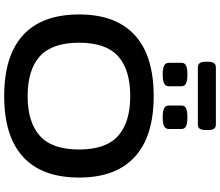

<svg xmlns="http://www.w3.org/2000/svg" viewBox="-87 -957 1051 917"><g transform="rotate(90 438.5 -498.5)"><path d="M439 7Q246 7 147.5 -83.5Q49 -174 49 -351Q49 -526 147.5 -616.5Q246 -707 439 -707Q631 -707 729.5 -616.5Q828 -526 828 -351Q828 -174 729.5 -83.5Q631 7 439 7ZM439 -105Q564 -105 629 -163.5Q694 -222 694 -351Q694 -479 629 -537Q564 -595 439 -595Q313 -595 248.5 -537Q184 -479 184 -351Q184 -222 248.5 -163.5Q313 -105 439 -105ZM540 -750Q510 -750 497 -757Q484 -764 484 -779V-840Q484 -855 497 -861.5Q510 -868 540 -868Q570 -868 583 -861.5Q596 -855 596 -840V-779Q596 -764 583 -757Q570 -750 540 -750ZM336 -750Q306 -750 293 -757Q280 -764 280 -779V-840Q280 -855 293 -861.5Q306 -868 336 -868Q365 -868 378.5 -861.5Q392 -855 392 -840V-779Q392 -764 378.5 -757Q365 -750 336 -750ZM301 -918Q275 -918 275 -954V-968Q275 -1004 301 -1004H576Q601 -1004 601 -968V-954Q601 -918 576 -918Z"/></g></svg>

Font: Asap Expanded SemiBold
Style: Regular
Weight: 600
Width: 7
Designer: Pablo Cosgaya
Foundry: Omnibus-Type
Version: Version 3.001; ttfautohint (v1.8.4.7-5d5b)